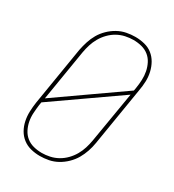

<svg xmlns="http://www.w3.org/2000/svg" viewBox="-182 -845 863 955"><g transform="rotate(30 250.0 -367.5)"><path d="M196 8Q169 8 143.5 1.5Q118 -5 98 -20.5Q78 -36 65.5 -58Q53 -80 47.5 -106Q42 -132 43 -159Q44 -186 48 -213L103 -548Q108 -573 116 -598Q124 -623 137 -645.5Q150 -668 170 -687.5Q190 -707 213.5 -720Q237 -733 262.5 -738Q288 -743 313 -743Q340 -743 366 -736.5Q392 -730 411.5 -714.5Q431 -699 443.5 -677Q456 -655 462 -629Q468 -603 467 -576Q466 -549 461 -522L406 -187Q402 -162 393.5 -137Q385 -112 372 -89.5Q359 -67 339 -47.5Q319 -28 295.5 -15Q272 -2 246.5 3Q221 8 196 8ZM75 -253 439 -508 442 -525Q446 -549 447 -573.5Q448 -598 443.5 -621Q439 -644 428.5 -664.5Q418 -685 400.5 -699Q383 -713 360 -719Q337 -725 312 -725Q290 -725 266.5 -720Q243 -715 221.5 -703Q200 -691 182.5 -673Q165 -655 153 -634Q141 -613 134 -590.5Q127 -568 123 -545ZM197 -10Q219 -10 242.5 -15Q266 -20 287.5 -32Q309 -44 326.5 -62Q344 -80 356 -101Q368 -122 375 -144.5Q382 -167 386 -190L435 -482L70 -227L67 -210Q64 -186 62.5 -161.5Q61 -137 65.5 -114Q70 -91 80.5 -70.5Q91 -50 108.5 -36Q126 -22 149 -16Q172 -10 197 -10Z"/></g></svg>

Font: Iosevka Curly Slab Thin
Style: Italic
Weight: 100
Italic angle: -9°
Monospace: yes
Designer: Belleve Invis
Foundry: Belleve Invis
Version: Version 22.1.2; ttfautohint (v1.8.4)